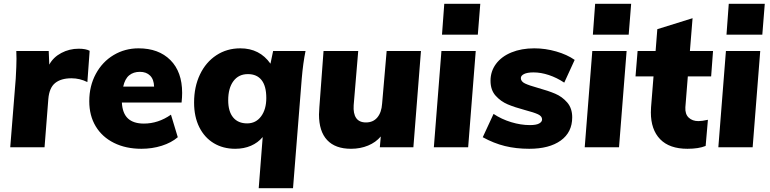

<svg xmlns="http://www.w3.org/2000/svg" viewBox="-20 -777 4065 1013"><path d="M453 -509 441 -344Q401 -364 357 -364Q302 -364 271 -339Q240 -314 235 -255L215 0H34L63 -362Q67 -432 67 -467Q67 -495 66 -508H237L240 -436Q261 -475 303.5 -497.5Q346 -520 395 -520Q433 -520 453 -509Z M941 -287Q941 -263 938 -236H623Q626 -179 655 -152Q684 -125 739 -125Q815 -125 882 -172L918 -53Q884 -24 833.5 -8Q783 8 726 8Q644 8 581.5 -23Q519 -54 485 -110.5Q451 -167 451 -243Q451 -323 485.5 -387Q520 -451 579.5 -486.5Q639 -522 711 -522Q817 -522 879 -460Q941 -398 941 -287ZM630 -320H793Q792 -358 772 -378Q752 -398 718 -398Q684 -398 661.5 -379.5Q639 -361 630 -320Z M1592 -508Q1579 -445 1572 -362L1526 216H1345L1366 -54Q1341 -24 1304 -8Q1267 8 1221 8Q1157 8 1108 -21.5Q1059 -51 1031.5 -106Q1004 -161 1004 -236Q1004 -319 1035 -384Q1066 -449 1121.5 -485.5Q1177 -522 1248 -522Q1350 -522 1407 -441L1421 -508ZM1385 -260Q1385 -323 1360 -354.5Q1335 -386 1288 -386Q1239 -386 1211.5 -349Q1184 -312 1184 -248Q1184 -189 1210 -157.5Q1236 -126 1284 -126Q1330 -126 1357.5 -163Q1385 -200 1385 -260Z M2201 -508 2161 0H1984L1989 -57Q1963 -26 1922 -9Q1881 8 1832 8Q1749 8 1706 -38Q1663 -84 1663 -173Q1663 -185 1665 -211L1687 -508H1870L1846 -222Q1843 -178 1859 -154.5Q1875 -131 1911 -131Q1949 -131 1971 -157.5Q1993 -184 1996 -230L2020 -508Z M2309 -508H2490L2450 0H2269ZM2514 -757 2501 -594H2312L2324 -757Z M2527 -53 2584 -176Q2626 -148 2677 -132.5Q2728 -117 2776 -117Q2809 -117 2824.5 -125.5Q2840 -134 2840 -147Q2840 -164 2818.5 -174Q2797 -184 2751 -196Q2695 -211 2658.5 -226.5Q2622 -242 2595 -272Q2568 -302 2568 -351Q2568 -401 2597 -440Q2626 -479 2678.5 -500.5Q2731 -522 2799 -522Q2857 -522 2914.5 -505.5Q2972 -489 3012 -461L2957 -341Q2918 -367 2876 -381Q2834 -395 2795 -395Q2762 -395 2745 -386.5Q2728 -378 2728 -365Q2728 -347 2750 -336.5Q2772 -326 2819 -313Q2873 -298 2909.5 -282.5Q2946 -267 2972.5 -236.5Q2999 -206 2999 -158Q2999 -79 2938.5 -35.5Q2878 8 2772 8Q2703 8 2644 -6.5Q2585 -21 2527 -53Z M3105 -508H3286L3246 0H3065ZM3310 -757 3297 -594H3108L3120 -757Z M3596 -211Q3594 -175 3613.5 -156.5Q3633 -138 3665 -138Q3684 -138 3715 -145L3703 -7Q3666 8 3607 8Q3512 8 3463 -42.5Q3414 -93 3414 -184Q3414 -202 3415 -211L3428 -374H3333L3344 -508H3439L3448 -623L3634 -681L3620 -508H3742L3732 -374H3609Z M3810 -508H3991L3951 0H3770ZM4015 -757 4002 -594H3813L3825 -757Z"/></svg>

Font: Muli Black
Style: Italic
Weight: 900
Italic angle: -4.541°
Designer: Vernon Adams
Foundry: Vernon Adams
Version: Version 2.001